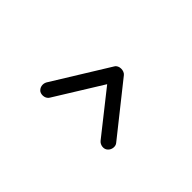

<svg xmlns="http://www.w3.org/2000/svg" viewBox="-35 -849 424 424"><g transform="rotate(45 177.5 -636.5)"><path d="M83.5 -556.2C91.8 -551.8 103 -554.2 107.4 -562L175.8 -672.4L253.9 -573.7C259.8 -566.4 272 -564.9 278.3 -570.8C285.6 -576.7 287.1 -588.9 281.2 -595.2L187.5 -712.9C181.6 -720.2 165 -721.2 159.2 -711.4L78.1 -580.1C73.7 -571.8 75.7 -561.5 83.5 -556.2Z"/></g></svg>

Font: Mikhak Light
Style: Regular
Weight: 300
Designer: Amin Abedi
Version: Version 3.2